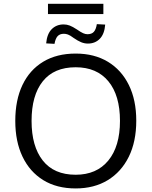

<svg xmlns="http://www.w3.org/2000/svg" viewBox="-20 -1001 812 1029"><path d="M61.9 -353Q61.9 -464.5 100.3 -545.3Q138.7 -626 211.2 -670Q283.8 -713.9 385.6 -713.9Q485.3 -713.9 558.2 -670Q631 -626 670.6 -545.3Q710.3 -464.5 710.3 -354Q710.3 -242.5 670.4 -161.2Q630.4 -80 557.6 -35.5Q484.8 8.9 385.6 8.9Q284.3 8.9 212 -35.5Q139.7 -80 100.8 -161.2Q61.9 -242.5 61.9 -353ZM149.2 -353Q149.2 -217 209.2 -140.8Q269.2 -64.5 385.6 -64.5Q497.9 -64.5 560.4 -140.5Q623 -216.5 623 -353Q623 -490 560.9 -565.2Q498.9 -640.5 385.6 -640.5Q269.2 -640.5 209.2 -565.2Q149.2 -490 149.2 -353ZM237.1 -925.6V-980.5H534V-925.6ZM451 -767.5Q432.5 -767.5 414.8 -774.8Q397.2 -782.1 375.1 -797.3Q355.6 -812 344.1 -816Q332.6 -820 322.6 -820Q300.6 -820 288.8 -807.2Q277.1 -794.3 272.1 -766L227.4 -768.5Q231.9 -819.3 257.2 -844.7Q282.5 -870.1 321.2 -870.1Q338.2 -870.1 353.9 -864Q369.6 -858 392.5 -842.9Q413.6 -828.2 425.8 -822.9Q438 -817.6 448.6 -817.6Q471.6 -817.6 483 -830.5Q494.5 -843.3 499 -871.6L543.8 -869.2Q539.8 -818.3 514.7 -792.9Q489.7 -767.5 451 -767.5Z"/></svg>

Font: Mulish ExtraLight
Style: Regular
Weight: 200
Designer: Vernon Adams
Foundry: Vernon Adams
Version: Version 3.603